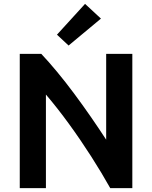

<svg xmlns="http://www.w3.org/2000/svg" viewBox="-20 -971 786 991"><path d="M82 0V-693H193Q230 -654 274 -601Q318 -548 363 -487.5Q408 -427 450.5 -365.5Q493 -304 528 -250V-693H663V0H549Q506 -77 451 -163Q396 -249 336 -331.5Q276 -414 217 -483V0ZM334 -736 274 -792 419 -951 501 -875Z"/></svg>

Font: Ubuntu Sans
Style: Bold
Weight: 700
Designer: Dalton Maag Ltd
Foundry: Dalton Maag Ltd
Version: Version 1.006; ttfautohint (v1.8.4.7-5d5b)